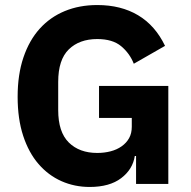

<svg xmlns="http://www.w3.org/2000/svg" viewBox="-20 -730 759 762"><path d="M520 -111H515Q507 -58 461 -23Q415 12 336 12Q276 12 224 -11Q172 -34 133 -79Q94 -124 72 -191Q50 -258 50 -346Q50 -434 73 -502Q96 -570 137.5 -616Q179 -662 237 -686Q295 -710 366 -710Q460 -710 528 -669.5Q596 -629 635 -548L511 -477Q495 -518 461 -546.5Q427 -575 366 -575Q295 -575 253 -534Q211 -493 211 -405V-293Q211 -206 253 -164.5Q295 -123 366 -123Q394 -123 419 -129.5Q444 -136 463 -149.5Q482 -163 492.5 -182Q503 -201 503 -227V-262H373V-389H648V0H520Z"/></svg>

Font: IBM Plex Sans KR
Style: Bold
Weight: 700
Designer: Mike Abbink; Paul van der Laan; Pieter van Rosmalen; Wujin Sim; Chorong Kim; Dohee Lee;
Foundry: Sandoll Inc.
Version: Version 1.001